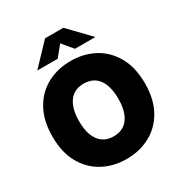

<svg xmlns="http://www.w3.org/2000/svg" viewBox="-217 -1106 1199 1271"><g transform="rotate(-30 383.0 -471.0)"><path d="M382.8 10.3Q283.7 10.3 203.4 -32.7Q123 -75.7 76.2 -159.2Q29.3 -242.7 29.3 -363.3Q29.3 -484.9 76.2 -568.6Q123 -652.3 203.4 -695.1Q283.7 -737.8 382.8 -737.8Q481.9 -737.8 562 -695.1Q642.1 -652.3 689.2 -568.6Q736.3 -484.9 736.3 -363.3Q736.3 -242.2 689.2 -158.7Q642.1 -75.2 562 -32.5Q481.9 10.3 382.8 10.3ZM382.8 -162.6Q431.6 -162.6 465.1 -186Q498.5 -209.5 515.6 -254.4Q532.7 -299.3 532.7 -363.3Q532.7 -427.7 515.6 -472.9Q498.5 -518.1 465.1 -541.5Q431.6 -564.9 382.8 -564.9Q334.5 -564.9 301 -541.5Q267.6 -518.1 250.2 -472.9Q232.9 -427.7 232.9 -363.3Q232.9 -299.3 250.2 -254.4Q267.6 -209.5 301 -186Q334.5 -162.6 382.8 -162.6ZM316.9 -793H162.6V-794.9L312.5 -952.1H452.1L603.5 -794.9V-793H449.2L382.3 -873Z"/></g></svg>

Font: Inter 20pt Black
Style: Regular
Weight: 900
Version: Version 4.001;git-66647c0bb